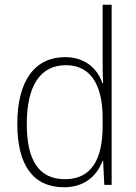

<svg xmlns="http://www.w3.org/2000/svg" viewBox="-20 -831 572 810"><path d="M250 -41C341 -41 391 -94 413 -153H415L420 -51H451V-811H413V-581C413 -549 413 -515 415 -480H412C392 -540 340 -590 255 -590C127 -590 53 -491 53 -308C53 -134 120 -41 250 -41ZM254 -75C143 -75 93 -156 93 -308C93 -471 151 -556 258 -556C362 -556 413 -474 413 -332V-299C413 -158 365 -75 254 -75Z"/></svg>

Font: Noto Sans Tamil UI SemiCondensed ExtraLight
Style: Regular
Weight: 200
Width: 4
Designer: Jelle Bosma - Monotype Design Team
Foundry: Monotype Imaging Inc.
Version: Version 2.004